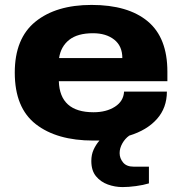

<svg xmlns="http://www.w3.org/2000/svg" viewBox="-20 -559 740 780"><path d="M359 12Q211 12 125.5 -54.5Q40 -121 40 -264Q40 -403 124 -471Q208 -539 352 -539Q500 -539 580 -472.5Q660 -406 660 -268V-229H219Q223 -103 360 -103Q412 -103 447 -125.5Q482 -148 484 -187H658Q658 -121 617.5 -75.5Q577 -30 505 -8Q488 4 477 23.5Q466 43 466 63Q466 84 480 101Q494 118 522 118H585V186Q562 193 532 197Q502 201 478 201Q447 201 418 190.5Q389 180 370 157Q351 134 351 95Q351 69 360.5 48.5Q370 28 384 12Q372 12 359 12ZM220 -323H477Q477 -372 444 -398Q411 -424 358 -424Q295 -424 261 -397Q227 -370 220 -323Z"/></svg>

Font: Archivo SemiExpanded ExtraBold
Style: Regular
Weight: 800
Width: 6
Designer: Hector Gatti
Foundry: Omnibus-Type
Version: Version 2.001; ttfautohint (v1.8.3)